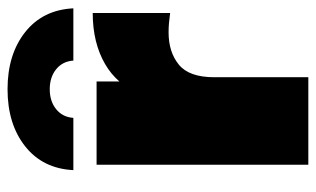

<svg xmlns="http://www.w3.org/2000/svg" viewBox="-180 -636 817 496"><g transform="rotate(-90 228.0 -388.5)"><path d="M50 0V-547H265V-488Q284 -510 310 -525Q365 -557 442 -557V-357Q427 -359 415.5 -360Q404 -361 392 -361Q341 -361 308.5 -334.5Q276 -308 276 -243V0ZM36 -607Q40 -686 97.5 -731.5Q155 -777 245 -777Q335 -777 392.5 -731.5Q450 -686 454 -607H319Q317 -635 296.5 -651.5Q276 -668 245 -668Q214 -668 193.5 -651.5Q173 -635 171 -607Z"/></g></svg>

Font: Montserrat Thin Black
Style: Regular
Weight: 900
Version: Version 9.000